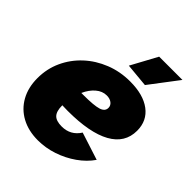

<svg xmlns="http://www.w3.org/2000/svg" viewBox="-207 -850 980 980"><g transform="rotate(45 283.0 -360.0)"><path d="M233 10Q165 10 114 -17.5Q63 -45 35 -95.5Q7 -146 7 -213Q7 -281 34 -339.5Q61 -398 108.5 -442Q156 -486 219 -511Q282 -536 354 -536Q449 -536 503 -495.5Q557 -455 557 -383Q557 -295 475 -249.5Q393 -204 234 -204Q215 -204 195 -205V-203Q195 -162 212 -144Q229 -126 269 -126Q333 -126 367 -180L516 -132Q487 -90 441.5 -58Q396 -26 342 -8Q288 10 233 10ZM320 -401Q289 -401 262.5 -378.5Q236 -356 219 -318Q226 -318 233 -318Q310 -318 340.5 -327.5Q371 -337 371 -362Q371 -379 357 -390Q343 -401 320 -401ZM420 -576 292 -588 369 -730H537Z"/></g></svg>

Font: Raleway Black
Style: Italic
Weight: 900
Italic angle: -12°
Designer: Matt McInerney, Pablo Impallari, Rodrigo Fuenzalida
Foundry: Matt McInerney, Pablo Impallari, Rodrigo Fuenzalida
Version: Version 4.101;RELEASE